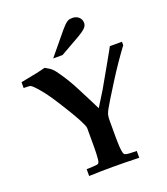

<svg xmlns="http://www.w3.org/2000/svg" viewBox="-162 -1029 992 1141"><g transform="rotate(-20 333.5 -458.5)"><path d="M394.5 -358.9 456.1 -458.5Q457 -460.4 462.9 -470.7Q468.8 -481 477.3 -496.1Q485.8 -511.2 496.3 -529.5Q506.8 -547.9 516.8 -565.4Q526.9 -583 535.4 -598.1Q543.9 -613.3 548.8 -622.1Q562 -646 570.8 -661.1Q579.6 -676.3 582.5 -683.1H659.2V-661.1Q629.4 -621.1 597.7 -575Q565.9 -528.8 531.7 -474.1Q497.6 -419.4 476.6 -385.5Q455.6 -351.6 447.3 -335.9Q442.4 -326.2 439 -319.1Q435.5 -312 433.6 -304.4Q431.6 -296.9 430.9 -287.1Q430.2 -277.3 430.2 -262.7V-180.2Q430.2 -127.4 432.1 -100.6Q434.1 -73.7 437.7 -62.5Q441.4 -51.3 446 -49.8Q450.7 -48.3 455.6 -46.9Q467.3 -43.5 520 -43V0Q427.2 -2.9 351.6 -2.9Q278.8 -2.9 203.1 0V-43Q231.9 -43.9 247.1 -44.9Q262.2 -45.9 269 -47.1Q275.9 -48.3 277.6 -50Q279.3 -51.8 281.2 -54.7Q284.7 -59.1 286.4 -75.4Q288.1 -91.8 288.8 -111.3Q289.6 -130.9 289.6 -149.7Q289.6 -168.5 289.6 -178.7V-271.5Q289.6 -278.3 283.7 -292.2Q277.8 -306.2 268.3 -324.5Q258.8 -342.8 246.6 -363.8Q234.4 -384.8 221.4 -406Q208.5 -427.2 195.8 -447.3Q183.1 -467.3 172.9 -483.4Q156.2 -509.8 138.9 -533.4Q121.6 -557.1 106.2 -575.4Q90.8 -593.8 78.6 -606Q66.4 -618.2 59.1 -621.6Q52.7 -624.5 16.1 -624.5V-661.1L119.6 -681.6Q132.8 -684.1 146.2 -687.7Q159.7 -691.4 173.8 -694.8Q189.5 -686 199.2 -679.9Q209 -673.8 217 -666Q225.1 -658.2 233.6 -647Q242.2 -635.7 254.9 -616.7Q272.9 -590.3 290.5 -560.3Q308.1 -530.3 325.7 -495.1Q354 -439.5 371.6 -405.5Q389.2 -371.6 394.5 -358.9ZM300.3 -729.5H241.2L356 -868.7Q369.6 -884.8 379.4 -894.3Q389.2 -903.8 397.2 -908.9Q405.3 -914.1 412.8 -915.5Q420.4 -917 429.7 -917Q455.1 -917 470.7 -902.1Q486.3 -887.2 486.3 -866.2Q486.8 -848.6 472.2 -834Q457.5 -819.3 428.2 -802.2Z"/></g></svg>

Font: XB Kayhan
Style: Bold
Weight: 700
Designer: Behnam
Foundry: Irmug
Version: Version 7.300 2009